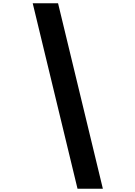

<svg xmlns="http://www.w3.org/2000/svg" viewBox="-20 -969 827 1174"><path d="M609 185 335 -949H180L454 185Z"/></svg>

Font: Malmofest
Style: Bold
Weight: 700
Designer: Jonny Pinhorn (Poppins), Kolossal
Version: Version 1.004;Glyphs 3.1.2 (3151)